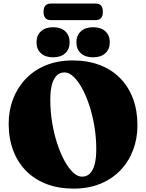

<svg xmlns="http://www.w3.org/2000/svg" viewBox="-20 -1068 843 1107"><path d="M398.5 -719.5Q486 -719.5 555.2 -693Q624.5 -666.5 673 -617Q721.5 -567.5 747 -498.8Q772.5 -430 772.5 -345.5Q772.5 -269 747.2 -202.5Q722 -136 674 -86Q626 -36 557.8 -8.2Q489.5 19.5 404.5 19.5Q317.5 19.5 248.2 -7Q179 -33.5 130.2 -83Q81.5 -132.5 55.8 -201.2Q30 -270 30 -354.5Q30 -431 55.5 -497.5Q81 -564 129 -614Q177 -664 245.2 -691.8Q313.5 -719.5 398.5 -719.5ZM535 -208Q535 -275 524.2 -339.5Q513.5 -404 495 -460.2Q476.5 -516.5 453 -559.2Q429.5 -602 403.5 -626.2Q377.5 -650.5 352 -650.5Q325 -650.5 306.8 -632.5Q288.5 -614.5 279.2 -579.5Q270 -544.5 270 -492.5Q270 -425 280.8 -360.5Q291.5 -296 310 -239.8Q328.5 -183.5 352 -140.8Q375.5 -98 401.2 -73.8Q427 -49.5 453 -49.5Q480.5 -49.5 498.5 -67.5Q516.5 -85.5 525.8 -120.5Q535 -155.5 535 -208ZM286 -737.5Q242.5 -737.5 216.5 -760.5Q190.5 -783.5 190.5 -824Q190.5 -864.5 216.5 -887.8Q242.5 -911 286 -911Q330.5 -911 356 -887.8Q381.5 -864.5 381.5 -824Q381.5 -784.5 356 -761Q330.5 -737.5 286 -737.5ZM516.5 -737.5Q472.5 -737.5 446.5 -760.5Q420.5 -783.5 420.5 -824Q420.5 -864 446.5 -887.5Q472.5 -911 516.5 -911Q561.5 -911 587.2 -887.8Q613 -864.5 613 -824Q613 -784.5 587.2 -761Q561.5 -737.5 516.5 -737.5ZM231 -999.5Q231 -1024.5 241.8 -1036Q252.5 -1047.5 272 -1047.5H531.5Q552 -1047.5 562.5 -1036.2Q573 -1025 573 -1000Q573 -975.5 562.5 -963.8Q552 -952 531.5 -952H272Q252.5 -952 241.8 -963.8Q231 -975.5 231 -999.5Z"/></svg>

Font: Fraunces Black
Style: Regular
Weight: 900
Version: Version 1.000;[b76b70a41]